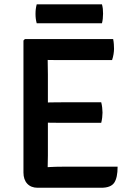

<svg xmlns="http://www.w3.org/2000/svg" viewBox="-20 -863 607 884"><path d="M88 -676.5 94.5 -683H199.5V-589Q199.5 -568 200 -554.2Q200.5 -540.5 200.5 -520V-147Q200.5 -133 200 -120.8Q199.5 -108.5 199.5 -93.5V1.5H153.5Q123 1.5 105.5 -17.2Q88 -36 88 -68.5ZM446 -392Q449 -381 450.5 -367.5Q452 -354 452 -344.5Q452 -335 450.5 -322Q449 -309 446 -297.5H263.5Q252 -297.5 233.5 -297.8Q215 -298 195.5 -298.2Q176 -298.5 161 -298.5V-390.5Q176 -391 195.5 -391.2Q215 -391.5 233.5 -391.8Q252 -392 263.5 -392ZM501 -683Q503.5 -670.5 504.2 -659Q505 -647.5 505 -638Q505 -628 502.8 -613.8Q500.5 -599.5 496 -586.5H263.5Q252 -586.5 233.5 -586.5Q215 -586.5 195.5 -587Q176 -587.5 161 -588V-683ZM521.5 -95.5Q521.5 -44.5 505.8 -21.5Q490 1.5 446 1.5H161V-91Q186 -92.5 210.5 -94Q235 -95.5 266.5 -95.5ZM149 -756Q146 -767 144.8 -776.8Q143.5 -786.5 143.5 -799Q143.5 -811.5 144.8 -821.5Q146 -831.5 149 -843H449.5Q452.5 -831.5 453.5 -822.2Q454.5 -813 454.5 -800Q454.5 -775.5 449.5 -756Z"/></svg>

Font: Signika Negative Medium
Style: Regular
Weight: 500
Designer: Anna Giedry
Foundry: Anna Giedry
Version: Version 2.001